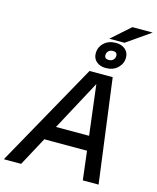

<svg xmlns="http://www.w3.org/2000/svg" viewBox="-204 -1133 1010 1233"><g transform="rotate(15 301.0 -516.5)"><path d="M-58 0 327 -690H481L572 0H467L444 -191H160L57 0ZM212 -287H432L391 -620ZM422 -735Q384 -735 360 -755.5Q336 -776 336 -810Q336 -851 366 -879.5Q396 -908 445 -908Q483 -908 507 -887.5Q531 -867 531 -833Q531 -793 501 -764Q471 -735 422 -735ZM427 -790Q446 -790 457 -801Q468 -812 468 -828Q468 -853 440 -853Q421 -853 410 -842Q399 -831 399 -815Q399 -790 427 -790ZM396 -923 520 -1033H655L497 -923Z"/></g></svg>

Font: Radio Canada Big
Style: Italic
Weight: 400
Italic angle: -12°
Designer: Étienne Aubert Bonn
Foundry: Coppers and Brasses
Version: Version 1.001